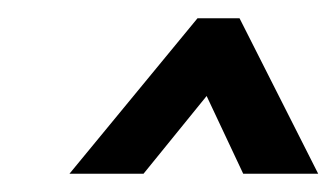

<svg xmlns="http://www.w3.org/2000/svg" viewBox="-20 -469 368 210"><path d="M56 -279H137L206 -364L246 -279H328L242 -449H196Z"/></svg>

Font: Rabbid Highway Sign II Hop
Style: Obl
Weight: 400
Foundry: Cannot Into Space Fonts
Version: Version 0.277